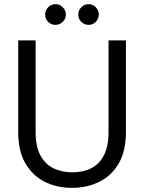

<svg xmlns="http://www.w3.org/2000/svg" viewBox="-20 -895 696 927"><path d="M327 12Q255 12 196.5 -17Q138 -46 103 -105.5Q68 -165 68 -258V-700H152V-257Q152 -189 174.5 -146Q197 -103 237 -83Q277 -63 329 -63Q382 -63 421 -83Q460 -103 482 -146Q504 -189 504 -257V-700H588V-258Q588 -165 553 -105.5Q518 -46 459 -17Q400 12 327 12ZM248 -775Q227 -775 212.5 -789.5Q198 -804 198 -825Q198 -845 212.5 -860Q227 -875 248 -875Q268 -875 283 -860Q298 -845 298 -825Q298 -804 283 -789.5Q268 -775 248 -775ZM408 -775Q387 -775 372.5 -789.5Q358 -804 358 -825Q358 -845 372.5 -860Q387 -875 408 -875Q428 -875 442.5 -860Q457 -845 457 -825Q457 -804 442.5 -789.5Q428 -775 408 -775Z"/></svg>

Font: DM Sans 16pt
Style: Regular
Weight: 400
Version: Version 4.004;gftools[0.9.30]